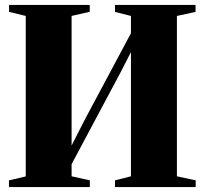

<svg xmlns="http://www.w3.org/2000/svg" viewBox="-20 -763 834 783"><path d="M16.5 0V-27.5L85 -43.5V-698L17 -714.5V-743H346V-715L272 -698V-169.5L326 -275.5L514 -627.5V-698L449 -714.5V-743H777.5V-714.5L701.5 -698V-44L778 -27.5V0H449V-27.5L514 -44V-550.5L472 -468.5L272 -93.5V-44L346.5 -27.5V0Z"/></svg>

Font: Merriweather 120pt Black
Style: Regular
Weight: 900
Designer: Eben Sorkin
Foundry: Eben Sorkin
Version: Version 2.100